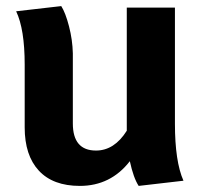

<svg xmlns="http://www.w3.org/2000/svg" viewBox="-20 -593 671 630"><path d="M582 0 435 17Q418 -9 406 -64Q343 17 242 17Q154 17 107.5 -33Q61 -83 61 -175V-381Q61 -497 33 -556L181 -573Q195 -551 206.5 -506.5Q218 -462 219 -418V-188Q219 -99 295 -99Q355 -99 396 -164V-568H554V-187Q554 -63 582 0Z"/></svg>

Font: FiraGO
Style: Bold
Weight: 700
Designer: bBox Type
Foundry: bBox Type GmbH
Version: Version 1.001;PS 001.001;hotconv 1.0.88;makeotf.lib2.5.64775